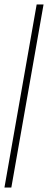

<svg xmlns="http://www.w3.org/2000/svg" viewBox="-75 -731 216 864"><path d="M-55 113H-24L121 -711H90Z"/></svg>

Font: Anybody ExtraCondensed ExtraLight
Style: Italic
Weight: 250
Width: 2
Italic angle: -10°
Version: Version 1.113;gftools[0.9.25]